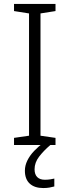

<svg xmlns="http://www.w3.org/2000/svg" viewBox="-20 -734 351 972"><path d="M261 0H51V-36L127 -47V-666L51 -678V-714H261V-678L185 -666V-47L261 -36ZM155 123Q155 149 168.5 162.5Q182 176 207 176Q222 176 234.5 174Q247 172 255 170V210Q244 213 230.5 215.5Q217 218 199 218Q155 218 130.5 195.5Q106 173 106 130Q106 104 118.5 78.5Q131 53 153 30Q175 7 202 -13L235 0Q201 29 178 59Q155 89 155 123Z"/></svg>

Font: Noto Sans Hebrew Light
Style: Regular
Weight: 300
Designer: Monotype Design Team
Foundry: Monotype Imaging Inc.
Version: Version 2.003